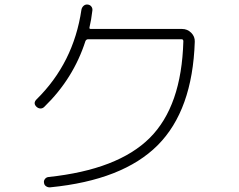

<svg xmlns="http://www.w3.org/2000/svg" viewBox="-20 -801 1040 837"><path d="M172.9 -335Q166 -328.1 156.7 -328.1Q147.5 -328.1 139.6 -335Q123 -350.6 138.7 -367.2Q300.8 -526.4 335 -758.8Q336.9 -768.6 344.2 -775.4Q351.6 -782.2 361.8 -781.2Q372.1 -780.3 377.9 -772.9Q383.8 -765.6 382.8 -755.9Q377.9 -713.9 370.1 -681.6Q368.2 -674.8 376 -674.8H773.4Q796.9 -674.8 813.5 -658.2Q830.1 -641.6 829.1 -619.1Q819.3 -320.3 667.5 -168Q515.6 -15.6 199.2 15.6Q189.5 16.6 181.2 11.2Q172.9 5.9 171.9 -3.9Q169.9 -12.7 175.8 -20.5Q181.6 -28.3 191.4 -29.3Q494.1 -61.5 632.8 -199.7Q771.5 -337.9 779.3 -621.1Q779.3 -629.9 771.5 -629.9H364.3Q356.4 -629.9 352.5 -622.1Q299.8 -458 172.9 -335Z"/></svg>

Font: Rounded-X Mgen+ 1m light
Style: Regular
Weight: 200
Designer: [Source Han Sans]
Ryoko NISHIZUKA  (kana & ideographs); Paul D. Hunt (Latin, Greek & Cyrillic); Wenlong ZHANG  (bopomofo
Version: Version 1.059.20150602